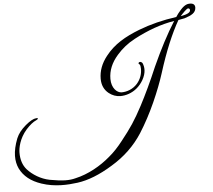

<svg xmlns="http://www.w3.org/2000/svg" viewBox="-133 -882 1475 1330"><g transform="rotate(-5 604.0 -216.5)"><path d="M1190 -706C1241 -722 1270 -738 1271 -774C1271 -794 1259 -804 1236 -804C1223 -804 1202 -803 1170 -767C1154 -749 1142 -733 1134 -720C1039 -707 952 -685 871 -654C771 -615 692 -570 633 -494C594 -445 575 -393 575 -339C575 -296 590 -262 621 -237C645 -218 672 -208 702 -208C720 -208 739 -211 759 -218C802 -233 836 -262 861 -304C890 -355 886 -394 873 -423C865 -432 857 -434 850 -430C843 -425 844 -420 852 -415C857 -410 859 -399 859 -383C859 -345 846 -311 821 -282C789 -246 745 -233 712 -233C679 -233 642 -269 642 -332C642 -390 664 -444 709 -495C744 -535 785 -568 834 -594C930 -645 1024 -679 1117 -694C1063 -609 1010 -507 957 -390C915 -291 874 -204 834 -128C809 -81 786 -41 764 -8C742 25 715 62 682 103C650 144 618 178 585 205C520 261 432 312 341 332C300 343 253 344 162 327C101 315 45 280 9 240C-17 210 -30 171 -30 122C-30 90 -18 24 34 -35C60 -64 84 -83 105 -92C113 -96 117 -99 118 -102C118 -105 114 -107 106 -106C88 -105 63 -92 31 -65C-1 -38 -23 -10 -36 21C-72 113 -69 179 -45 230C-18 285 31 324 103 348C195 379 285 373 353 364C427 354 509 322 598 267C688 213 760 144 814 60C854 -3 890 -71 923 -144C956 -218 981 -283 999 -340C1046 -490 1096 -609 1147 -698ZM1221 -772C1228 -772 1232 -768 1233 -760C1234 -743 1211 -731 1165 -723C1182 -742 1213 -775 1221 -772Z"/></g></svg>

Font: VL Great Vibes
Style: Regular
Weight: 400
Designer: Robert E. Leuschke
Foundry: Robert E. Leuschke
Version: Version 1.001